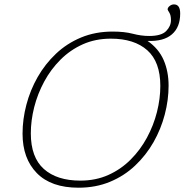

<svg xmlns="http://www.w3.org/2000/svg" viewBox="-20 -864 859 894"><path d="M765 -465.5Q765 -398.5 747.2 -330.8Q729.5 -263 694.8 -202Q660 -141 609.2 -93Q558.5 -45 492.2 -17.5Q426 10 345.5 10Q218 10 151.5 -58Q85 -126 85 -241.5Q85 -308.5 102.8 -376.2Q120.5 -444 155.2 -505Q190 -566 240.8 -614Q291.5 -662 357.8 -689.5Q424 -717 504.5 -717Q559.5 -717 598.5 -706.8Q637.5 -696.5 674.5 -696.5Q731 -696.5 753.5 -719.2Q776 -742 776 -770Q776 -793.5 768.2 -805.5Q760.5 -817.5 760.5 -820Q760.5 -828.5 769.8 -836Q779 -843.5 790 -843.5Q819 -843.5 819 -801Q819 -737 780.2 -703.8Q741.5 -670.5 667 -673.5Q718.5 -638 741.8 -584.8Q765 -531.5 765 -465.5ZM123.5 -243Q123.5 -131.5 184.2 -77.2Q245 -23 354 -23Q425.5 -23 484.2 -49.2Q543 -75.5 588.2 -120.8Q633.5 -166 664.2 -223Q695 -280 710.8 -342.2Q726.5 -404.5 726.5 -464Q726.5 -576 665.8 -630Q605 -684 496 -684Q424.5 -684 365.8 -657.8Q307 -631.5 261.8 -586.2Q216.5 -541 185.8 -484Q155 -427 139.2 -364.8Q123.5 -302.5 123.5 -243Z"/></svg>

Font: Newsreader 6pt ExtraLight
Style: Italic
Weight: 275
Italic angle: -17°
Designer: Hugues Gentile
Foundry: Production Type
Version: Version 1.003; ttfautohint (v1.8.3)